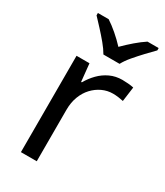

<svg xmlns="http://www.w3.org/2000/svg" viewBox="-191 -845 795 925"><g transform="rotate(30 206.5 -383.0)"><path d="M335 -546Q350 -546 367.5 -544.5Q385 -543 398 -540L387 -459Q374 -462 358.5 -464Q343 -466 329 -466Q298 -466 270 -453Q242 -440 220 -416.5Q198 -393 185.5 -360Q173 -327 173 -286V0H85V-536H157L167 -438H171Q188 -468 212 -492.5Q236 -517 267 -531.5Q298 -546 335 -546ZM194 -606Q181 -629 159 -655.5Q137 -682 113 -708Q89 -734 71 -753V-766H131Q157 -749 185 -725Q213 -701 238 -674Q265 -701 293 -725Q321 -749 347 -766H409V-753Q390 -734 365.5 -708Q341 -682 318.5 -655.5Q296 -629 284 -606Z"/></g></svg>

Font: Noto Sans Sinhala
Style: Regular
Weight: 400
Designer: Jelle Bosma - Monotype Design Team
Foundry: Monotype Imaging Inc.
Version: Version 2.006